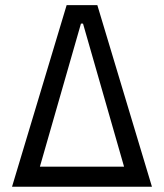

<svg xmlns="http://www.w3.org/2000/svg" viewBox="-20 -713 626 733"><path d="M25.9 0 234.4 -693.4H351.6L560.1 0ZM132.3 -76.7H453.6L296.9 -623H289.1Z"/></svg>

Font: Cascadia Code PL SemiLight
Style: Regular
Weight: 350
Monospace: yes
Designer: Aaron Bell
Foundry: Saja Typeworks
Version: Version 2404.023; ttfautohint (v1.8.4)